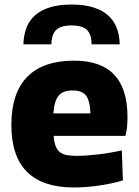

<svg xmlns="http://www.w3.org/2000/svg" viewBox="-20 -816 611 845"><path d="M83 -621Q84 -660 96 -692.5Q108 -725 133.5 -748Q159 -771 199 -783.5Q239 -796 295 -796Q351 -796 390.5 -783.5Q430 -771 455.5 -748.5Q481 -726 493.5 -693.5Q506 -661 507 -621H383Q383 -664 363 -684Q343 -704 295 -704Q247 -704 227 -684Q207 -664 206 -621ZM305 9Q30 9 30 -266Q30 -406 99.5 -477.5Q169 -549 307 -549Q541 -549 541 -302Q541 -275 539 -256Q537 -237 532 -218H216Q218 -191 224.5 -174Q231 -157 243 -147Q255 -137 274 -133.5Q293 -130 320 -130Q340 -130 365 -132Q390 -134 416 -137Q442 -140 467.5 -144.5Q493 -149 516 -154L521 -22Q475 -8 417 0.5Q359 9 305 9ZM299 -418Q258 -418 238.5 -395.5Q219 -373 215 -317H378Q376 -373 358.5 -395.5Q341 -418 299 -418Z"/></svg>

Font: Encode Sans Narrow
Style: ExtraBold
Weight: 800
Designer: Pablo Impallari, Andres Torresi
Foundry: Pablo Impallari, Andres Torresi
Version: Version 1.000; ttfautohint (v1.00) -l 8 -r 50 -G 200 -x 14 -